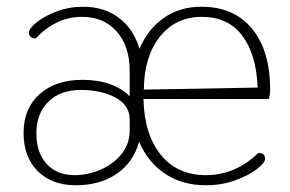

<svg xmlns="http://www.w3.org/2000/svg" viewBox="-20 -540 860 570"><path d="M50 -145Q50 -218 97.5 -260.5Q145 -303 225 -303Q271 -303 307 -290Q343 -277 365 -254V-330Q365 -403 326.5 -446.5Q288 -490 223 -490Q147 -490 86 -426Q66 -426 66 -444Q66 -455 88.5 -473.5Q111 -492 148 -506Q185 -520 227 -520Q289 -520 333 -487Q377 -454 394 -395Q419 -454 466.5 -487Q514 -520 578 -520Q675 -520 728.5 -454.5Q782 -389 782 -274Q782 -259 778 -246H406Q408 -142 457 -81Q506 -20 591 -20Q679 -20 747 -86Q767 -86 767 -68Q767 -57 742.5 -38Q718 -19 678 -4.5Q638 10 591 10Q522 10 471 -23.5Q420 -57 393 -119Q376 -58 326.5 -24Q277 10 205 10Q134 10 92 -32Q50 -74 50 -145ZM745 -280Q741 -379 699 -434.5Q657 -490 579 -490Q502 -490 455 -431.5Q408 -373 407 -274ZM365 -152V-185Q365 -228 322.5 -250.5Q280 -273 220 -273Q159 -273 123.5 -238Q88 -203 88 -144Q88 -87 118.5 -53.5Q149 -20 201 -20Q241 -20 279 -36.5Q317 -53 341 -83Q365 -113 365 -152Z"/></svg>

Font: Thasadith
Style: Regular
Weight: 400
Designer: Cadson Demak Co.,Ltd.
Foundry: Cadson Demak Co.,Ltd.
Version: Version 1.000; ttfautohint (v1.6)